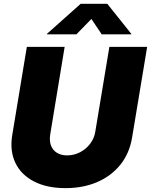

<svg xmlns="http://www.w3.org/2000/svg" viewBox="-20 -972 788 1002"><path d="M321.8 9.8Q225.1 9.8 157.7 -24.9Q90.3 -59.6 60.3 -122.1Q30.3 -184.6 43.9 -267.1L120.1 -727.5H317.4L242.2 -271Q236.8 -237.3 246.1 -212.6Q255.4 -188 277.1 -174.6Q298.8 -161.1 330.1 -161.1Q366.7 -161.1 398.2 -177.7Q429.7 -194.3 450.7 -222.2Q471.7 -250 477.1 -283.7L550.8 -727.5H748L669.4 -254.4Q655.8 -171.9 608.2 -112.5Q560.5 -53.2 487.1 -21.7Q413.6 9.8 321.8 9.8ZM378.9 -793H224.6V-794.9L400.9 -952.1H540L665.5 -794.9L665 -793H510.7L457 -873Z"/></svg>

Font: Inter 20pt Black
Style: Italic
Weight: 900
Italic angle: -9.3988°
Version: Version 4.001;git-66647c0bb